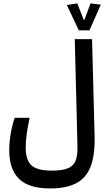

<svg xmlns="http://www.w3.org/2000/svg" viewBox="-20 -921 626 1116"><path d="M271 174.3Q147 174.3 90.3 118.4Q33.7 62.5 33.7 -46.4Q33.7 -138.2 64.9 -236.3H151.9Q141.1 -183.1 135.3 -142.6Q129.4 -102.1 129.4 -64.5Q129.4 9.8 163.1 40.3Q196.8 70.8 281.7 70.8Q347.7 70.8 379.6 54.9Q411.6 39.1 421.6 7.1Q431.6 -24.9 430.2 -73.7L414.6 -693.4H515.1L529.8 -130.9Q532.7 -20.5 506.8 46.6Q481 113.8 422.9 144Q364.7 174.3 271 174.3ZM438 -744.6 368.7 -891.6 429.2 -901.4 466.3 -806.6H471.2L506.3 -901.4L565.9 -894L500 -744.6Z"/></svg>

Font: Cascadia Mono PL
Style: Regular
Weight: 400
Monospace: yes
Designer: Aaron Bell
Foundry: Saja Typeworks
Version: Version 2404.023; ttfautohint (v1.8.4)